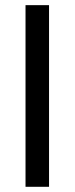

<svg xmlns="http://www.w3.org/2000/svg" viewBox="-20 -718 287 738"><path d="M168.5 -698.2V0H78.1V-698.2Z"/></svg>

Font: Voltera
Style: Regular
Weight: 400
Designer: Bernd Montag
Version: Version 1.301